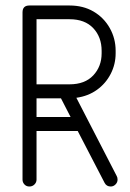

<svg xmlns="http://www.w3.org/2000/svg" viewBox="-20 -679 475 699"><path d="M113 -25Q113 -15 105.5 -7.5Q98 0 87 0Q76 0 69 -7.5Q62 -15 62 -25V-634Q62 -659 87 -659H233Q283 -659 320.5 -637Q358 -615 379.5 -577Q401 -539 401 -494V-485Q401 -445 383 -410Q365 -375 333 -352Q301 -329 258 -323L405 -38Q408 -33 408 -25Q408 -15 400.5 -7.5Q393 0 383 0Q368 0 361 -13L263 -202H113ZM233 -609H113V-372H233Q289 -372 319.5 -404.5Q350 -437 350 -485V-494Q350 -544 319.5 -576.5Q289 -609 233 -609ZM113 -253H237L202 -321H113Z"/></svg>

Font: Libertine Sup
Style: Regular
Weight: 400
Designer: Bastien Sozeau
Foundry: NBR — Bastien Sozeau
Version: Version 2.003; ttfautohint (v1.8.4.7-5d5b);gftools[0.9.33]